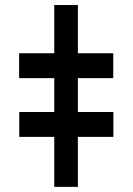

<svg xmlns="http://www.w3.org/2000/svg" viewBox="-20 -730 518 750"><path d="M284.2 -710.4V0H191.9V-710.4ZM54.7 -424.8V-522H422.4V-424.8ZM55.2 -195.3V-292.5H422.9V-195.3Z"/></svg>

Font: Inter Tight ExtraBold
Style: Regular
Weight: 800
Designer: Rasmus Andersson
Foundry: rsms
Version: Version 3.004; ttfautohint (v1.8.4.7-5d5b)